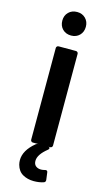

<svg xmlns="http://www.w3.org/2000/svg" viewBox="-136 -750 544 985"><g transform="rotate(15 136.0 -258.0)"><path d="M98 0Q93 0 89.5 -3.5Q86 -7 86 -12V-499Q86 -504 89.5 -507.5Q93 -511 98 -511H190Q195 -511 198.5 -507.5Q202 -504 202 -499V-12Q202 -7 198.5 -3.5Q195 0 190 0ZM145 -581Q117 -581 99.5 -598.5Q82 -616 82 -644Q82 -671 99.5 -688.5Q117 -706 145 -706Q172 -706 189.5 -688.5Q207 -671 207 -644Q207 -616 189.5 -598.5Q172 -581 145 -581ZM214 171Q214 178 206 182Q182 190 153 190Q120 190 94.5 175.5Q69 161 60 128Q57 116 57 104Q57 52 114 5Q120 0 129 0H178Q188 0 188 6Q188 11 183 15Q135 53 135 87Q135 105 146 114Q157 123 174 123Q183 123 194 120L199 119Q208 119 209 129L214 167Z"/></g></svg>

Font: LinhAnh SemBd
Style: Regular
Weight: 600
Monospace: yes
Designer: Jeremy Tribby
Foundry: Tribby Type
Version: Version 1.408